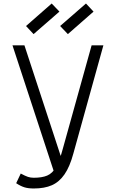

<svg xmlns="http://www.w3.org/2000/svg" viewBox="-20 -1058 640 1092"><path d="M172 14Q141 14 119.5 7.5Q98 1 72 -16L98 -71Q124 -57 139 -52Q154 -47 172 -47Q219 -47 248.5 -59.5Q278 -72 298.5 -107.5Q319 -143 337 -211L501 -800H568L397 -184Q377 -110 347 -66.5Q317 -23 275 -4.5Q233 14 172 14ZM295 -56 51 -800H119L340 -126ZM366 -864 322 -910 469 -1038 512 -992ZM171 -864 128 -910 274 -1038 318 -992Z"/></svg>

Font: Victor Mono Light
Style: Regular
Weight: 300
Monospace: yes
Designer: Rune Bjørnerås
Version: Version 1.561;gftools[0.9.30]